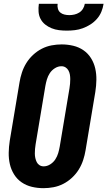

<svg xmlns="http://www.w3.org/2000/svg" viewBox="-20 -975 561 1003"><path d="M207 8Q176 8 146.5 1Q117 -6 93 -22.5Q69 -39 53.5 -64Q38 -89 31.5 -117.5Q25 -146 25.5 -177Q26 -208 31 -240L82 -545Q86 -570 94.5 -596Q103 -622 117.5 -645.5Q132 -669 153 -688.5Q174 -708 198.5 -720.5Q223 -733 249.5 -738Q276 -743 302 -743Q333 -743 362.5 -736Q392 -729 416 -712.5Q440 -696 455.5 -671Q471 -646 477.5 -617.5Q484 -589 483.5 -558Q483 -527 478 -495L427 -190Q423 -165 414.5 -139Q406 -113 391.5 -89.5Q377 -66 356 -46.5Q335 -27 310.5 -14.5Q286 -2 259.5 3Q233 8 207 8ZM208 -106Q226 -106 242.5 -116.5Q259 -127 269 -142.5Q279 -158 284 -175Q289 -192 292 -209L343 -514Q345 -526 346 -538Q347 -550 347 -562Q347 -574 345 -585.5Q343 -597 337.5 -607Q332 -617 322.5 -623Q313 -629 301 -629Q283 -629 266.5 -618.5Q250 -608 240 -592.5Q230 -577 225 -560Q220 -543 217 -526L166 -221Q164 -209 163 -197Q162 -185 162 -173Q162 -161 164.5 -149.5Q167 -138 172 -128Q177 -118 186.5 -112Q196 -106 208 -106ZM329 -815Q308 -815 288 -817.5Q268 -820 249.5 -827.5Q231 -835 216 -847Q201 -859 192 -876Q183 -893 181.5 -913.5Q180 -934 183 -955H281Q279 -942 282.5 -929.5Q286 -917 295 -909.5Q304 -902 316.5 -899Q329 -896 342 -896Q355 -896 368.5 -899Q382 -902 394 -909.5Q406 -917 413.5 -929.5Q421 -942 423 -955H521Q518 -934 509.5 -913.5Q501 -893 486 -876Q471 -859 452 -847Q433 -835 412.5 -827.5Q392 -820 371 -817.5Q350 -815 329 -815Z"/></svg>

Font: Iosevka SS18 Heavy
Style: Italic
Weight: 900
Italic angle: -9°
Monospace: yes
Designer: Belleve Invis
Foundry: Belleve Invis
Version: Version 25.1.1; ttfautohint (v1.8.4)